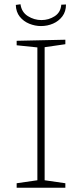

<svg xmlns="http://www.w3.org/2000/svg" viewBox="-20 -879 383 899"><path d="M286 -672 189 -658V-35L286 -21V0H58V-21L155 -35V-657L58 -667V-688L286 -693ZM172 -757Q144 -757 117 -768Q90 -779 72.5 -801Q55 -823 54 -856L76 -859Q81 -822 110.5 -803.5Q140 -785 174 -785Q208 -785 236 -803Q264 -821 267 -857L289 -858Q289 -825 272 -802.5Q255 -780 228.5 -768.5Q202 -757 172 -757Z"/></svg>

Font: Bitter ExtraLight
Style: Regular
Weight: 200
Designer: Sol Matas, and Bitter project Authors
Foundry: Sol Matas
Version: Version 2.001